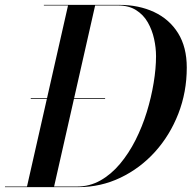

<svg xmlns="http://www.w3.org/2000/svg" viewBox="-56 -770 788 790"><path d="M70.5 -363.5V-366.5H376.5V-363.5ZM-35.5 0V-2.5H260.5Q313 -2.5 357.2 -27.5Q401.5 -52.5 437.8 -95.8Q474 -139 501.8 -194Q529.5 -249 548 -309.2Q566.5 -369.5 576.2 -428.8Q586 -488 586 -539Q586 -573.5 578 -610Q570 -646.5 552.2 -677.8Q534.5 -709 504.2 -728.2Q474 -747.5 429 -747.5H124.5V-750H433.5Q515 -750 578 -720.5Q641 -691 676.8 -633.5Q712.5 -576 712.5 -492Q712.5 -391.5 677.8 -302.2Q643 -213 581.8 -145.2Q520.5 -77.5 439.5 -38.8Q358.5 0 266 0ZM54.5 0 224.5 -750H336L166 0Z"/></svg>

Font: Bodoni Moda 72pt Medium
Style: Italic
Weight: 500
Italic angle: -13°
Designer: Owen Earl
Foundry: indestructible type
Version: Version 2.004